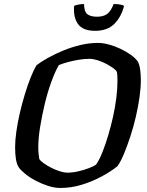

<svg xmlns="http://www.w3.org/2000/svg" viewBox="-20 -933 728 953"><path d="M279 0Q250 0 218 -10.5Q186 -21 156.5 -36.5Q127 -52 104.5 -70.5Q82 -89 72 -104Q63 -119 59 -143.5Q55 -168 55 -203Q55 -236 61 -279Q67 -322 78 -370Q89 -418 103 -464Q117 -510 132 -548Q147 -586 162 -610Q186 -628 220.5 -647Q255 -666 295 -682.5Q335 -699 379 -709.5Q423 -720 467 -720Q491 -720 520.5 -712Q550 -704 578.5 -690.5Q607 -677 630.5 -660Q654 -643 665 -626Q673 -609 676 -585.5Q679 -562 679 -534Q679 -497 672.5 -450.5Q666 -404 654.5 -354.5Q643 -305 627.5 -257.5Q612 -210 596 -171Q580 -132 563 -108Q535 -85 489 -59.5Q443 -34 389 -17Q335 0 279 0ZM314 -76Q340 -76 368.5 -82.5Q397 -89 421.5 -98.5Q446 -108 457 -116Q474 -141 489 -179Q504 -217 517.5 -262.5Q531 -308 541.5 -355.5Q552 -403 557.5 -448Q563 -493 563 -529Q563 -542 562.5 -554.5Q562 -567 560 -576Q557 -584 542.5 -594.5Q528 -605 507.5 -616Q487 -627 464.5 -634Q442 -641 424 -641Q399 -641 371.5 -636.5Q344 -632 318 -625Q292 -618 272 -610Q253 -577 234.5 -526Q216 -475 202 -416.5Q188 -358 179 -302Q170 -246 170 -202Q170 -185 171.5 -170.5Q173 -156 175 -144Q181 -134 198 -122Q215 -110 236 -99.5Q257 -89 278 -82.5Q299 -76 314 -76ZM452 -780Q391 -780 367 -814Q343 -848 348 -904Q354 -907 368 -910Q382 -913 397 -913Q398 -873 415 -861.5Q432 -850 461 -850Q492 -850 511 -863Q530 -876 544 -913Q565 -913 578.5 -910Q592 -907 596 -904Q581 -847 546.5 -813.5Q512 -780 452 -780Z"/></svg>

Font: Texturina Medium 12pt SemiBold
Style: Italic
Weight: 600
Italic angle: -11°
Version: Version 1.002